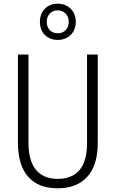

<svg xmlns="http://www.w3.org/2000/svg" viewBox="-20 -1009 626 1039"><path d="M509 -236Q509 -114 452 -52Q395 10 292 10Q187 10 132 -53Q77 -116 77 -237V-714H134V-238Q134 -139 174.5 -90Q215 -41 293 -41Q370 -41 410.5 -89Q451 -137 451 -235V-714H509ZM196 -891Q196 -935 223 -962Q250 -989 292 -989Q334 -989 362 -962Q390 -935 390 -891Q390 -847 362.5 -820Q335 -793 292 -793Q250 -793 223 -819.5Q196 -846 196 -891ZM352 -891Q352 -918 335 -935.5Q318 -953 292 -953Q266 -953 249.5 -935.5Q233 -918 233 -891Q233 -863 249 -846Q265 -829 293 -829Q319 -829 335.5 -846Q352 -863 352 -891Z"/></svg>

Font: Noto Sans Display Light Narrow
Style: Regular
Weight: 300
Width: 4
Designer: Monotype Design team
Foundry: Monotype Imaging Inc.
Version: Version 1.000